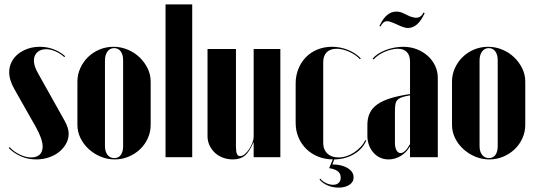

<svg xmlns="http://www.w3.org/2000/svg" viewBox="-20 -719 2452 878"><path d="M278 -462Q254 -483 224.5 -494Q195 -505 162 -505Q132 -505 106.5 -496Q81 -487 62 -471.5Q43 -456 32.5 -434.5Q22 -413 22 -389Q22 -371 28 -351.5Q34 -332 46 -311L144 -138Q159 -111 167 -88.5Q175 -66 175 -49Q175 -37 171.5 -27.5Q168 -18 161.5 -12Q155 -6 145 -2.5Q135 1 123 1Q99 1 72 -11.5Q45 -24 24 -46L20 -42Q45 -17 77 -3.5Q109 10 145 10Q176 10 203 1Q230 -8 250 -24Q270 -40 282 -61.5Q294 -83 294 -107Q294 -121 289.5 -135Q285 -149 277 -164L155 -382Q145 -399 140 -414Q135 -429 135 -442Q135 -454 139 -463.5Q143 -473 150.5 -480Q158 -487 168 -490.5Q178 -494 191 -494Q211 -494 233 -484.5Q255 -475 274 -458Z M499 -505Q533 -505 564 -492Q595 -479 618 -457Q641 -435 655 -406.5Q669 -378 669 -346V-148Q669 -116 656 -87Q643 -58 620.5 -36.5Q598 -15 568 -2.5Q538 10 505 10Q470 10 439.5 -3Q409 -16 385.5 -37.5Q362 -59 348 -87.5Q334 -116 334 -148V-346Q334 -378 347 -407Q360 -436 382.5 -458Q405 -480 435 -492.5Q465 -505 499 -505ZM502 -499Q483 -499 471.5 -483.5Q460 -468 460 -443V-51Q460 -26 471.5 -11Q483 4 503 4Q522 4 532.5 -10.5Q543 -25 543 -51V-443Q543 -469 532 -484Q521 -499 502 -499Z M737 0H859V-699H737Z M1138 -66H1140V-36V0H1262V-495H1140V-95Q1140 -81 1134 -65.5Q1128 -50 1119 -36.5Q1110 -23 1099 -14Q1088 -5 1078 -5Q1068 -5 1063.5 -15Q1059 -25 1059 -48V-495H929V-96Q929 -74 938 -54.5Q947 -35 962.5 -20.5Q978 -6 999.5 2Q1021 10 1045 10Q1079 10 1099.5 -7Q1120 -24 1138 -66Z M1332 -337V-158Q1332 -121 1345 -90.5Q1358 -60 1381 -37.5Q1404 -15 1435.5 -2.5Q1467 10 1505 10Q1557 10 1597 -13Q1637 -36 1655 -76L1650 -78Q1643 -62 1629.5 -47.5Q1616 -33 1599.5 -22Q1583 -11 1564.5 -5Q1546 1 1528 1Q1496 1 1477 -17Q1458 -35 1458 -66V-434Q1458 -464 1474 -480Q1490 -496 1519 -496Q1546 -496 1576.5 -482.5Q1607 -469 1626 -448L1630 -452Q1606 -477 1571 -491Q1536 -505 1498 -505Q1462 -505 1431.5 -492.5Q1401 -480 1379 -457.5Q1357 -435 1344.5 -404Q1332 -373 1332 -337ZM1441 102Q1455 119 1478.5 129Q1502 139 1529 139Q1544 139 1556.5 135.5Q1569 132 1578 126Q1587 120 1592 111.5Q1597 103 1597 92Q1597 66 1569.5 49.5Q1542 33 1500 33L1511 3H1505L1485 50Q1512 54 1525 64.5Q1538 75 1538 93Q1538 108 1529 117Q1520 126 1503 126Q1487 126 1470.5 118Q1454 110 1445 98Z M1660 -98Q1660 -75 1667.5 -55Q1675 -35 1688 -20.5Q1701 -6 1718.5 2Q1736 10 1757 10Q1786 10 1812 -5.5Q1838 -21 1853 -47H1855V-27V0H1982V-363Q1982 -393 1969.5 -419Q1957 -445 1935.5 -464Q1914 -483 1885.5 -494Q1857 -505 1823 -505Q1803 -505 1782 -501Q1761 -497 1742 -489.5Q1723 -482 1708 -472Q1693 -462 1684 -451L1689 -447Q1696 -456 1708.5 -465Q1721 -474 1736.5 -481Q1752 -488 1768.5 -492Q1785 -496 1799 -496Q1826 -496 1840.5 -481Q1855 -466 1855 -437V-289Q1802 -281 1765 -269.5Q1728 -258 1704.5 -241Q1681 -224 1670.5 -201Q1660 -178 1660 -148ZM1812 -19Q1800 -19 1793 -32Q1786 -45 1786 -66V-207Q1786 -228 1788 -241Q1790 -254 1797.5 -262Q1805 -270 1818.5 -274.5Q1832 -279 1855 -283V-60Q1844 -40 1833 -29.5Q1822 -19 1812 -19ZM1720 -598 1715 -600Q1731 -634 1750 -650Q1769 -666 1792 -666Q1800 -666 1807 -664.5Q1814 -663 1821 -660L1855 -644Q1864 -641 1870.5 -639.5Q1877 -638 1883 -638Q1895 -638 1903 -644Q1911 -650 1917 -662L1922 -659Q1906 -624 1887 -607.5Q1868 -591 1845 -591Q1837 -591 1829 -593.5Q1821 -596 1813 -599L1791 -609Q1775 -616 1766.5 -619Q1758 -622 1751 -622Q1741 -622 1734 -616.5Q1727 -611 1720 -598Z M2212 -505Q2246 -505 2277 -492Q2308 -479 2331 -457Q2354 -435 2368 -406.5Q2382 -378 2382 -346V-148Q2382 -116 2369 -87Q2356 -58 2333.5 -36.5Q2311 -15 2281 -2.5Q2251 10 2218 10Q2183 10 2152.5 -3Q2122 -16 2098.5 -37.5Q2075 -59 2061 -87.5Q2047 -116 2047 -148V-346Q2047 -378 2060 -407Q2073 -436 2095.5 -458Q2118 -480 2148 -492.5Q2178 -505 2212 -505ZM2215 -499Q2196 -499 2184.5 -483.5Q2173 -468 2173 -443V-51Q2173 -26 2184.5 -11Q2196 4 2216 4Q2235 4 2245.5 -10.5Q2256 -25 2256 -51V-443Q2256 -469 2245 -484Q2234 -499 2215 -499Z"/></svg>

Font: Moniqa Black
Style: Regular
Weight: 900
Designer: Rajesh Rajput
Foundry: Rajesh Rajput
Version: Version 1.000